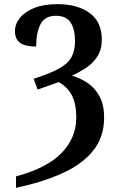

<svg xmlns="http://www.w3.org/2000/svg" viewBox="-20 -744 566 924"><path d="M57 105Q206 65 276.5 -8Q347 -81 347 -177Q347 -247 325 -287Q303 -327 262 -349Q235 -339 209.5 -330Q184 -321 161 -313L142 -365Q221 -390 264 -414Q307 -438 324 -469Q341 -500 341 -545Q341 -603 320 -635.5Q299 -668 249 -668Q196 -668 175 -627.5Q154 -587 154 -520Q101 -520 76.5 -538Q52 -556 52 -594Q52 -628 76 -658Q100 -688 145.5 -706Q191 -724 256 -724Q354 -724 412 -681Q470 -638 470 -554Q470 -506 449 -473Q428 -440 395 -418Q362 -396 326 -380Q365 -369 400.5 -345.5Q436 -322 458.5 -281.5Q481 -241 481 -178Q481 -84 428 -18.5Q375 47 279.5 90Q184 133 57 160Z"/></svg>

Font: Noto Serif Condensed SemiBold
Style: Regular
Weight: 600
Width: 3
Designer: Monotype Design Team
Foundry: Monotype Imaging Inc.
Version: Version 2.013